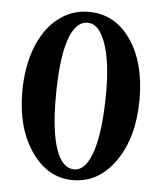

<svg xmlns="http://www.w3.org/2000/svg" viewBox="-48 -652 593 704"><g transform="rotate(5 249.0 -300.0)"><path d="M33.2 -296.9Q33.2 -388.2 60.5 -459.5Q87.9 -530.8 137.7 -570.3Q187.5 -609.9 251 -609.9Q346.7 -609.9 405.3 -526.1Q463.9 -442.4 463.9 -306.2Q463.9 -167.5 402.6 -78.9Q341.3 9.8 246.1 9.8Q153.3 9.8 93.3 -76.7Q33.2 -163.1 33.2 -296.9ZM157.2 -286.1Q157.2 -162.1 180.4 -95.9Q203.6 -29.8 247.1 -29.8Q291.5 -29.8 315.7 -106.9Q339.8 -184.1 339.8 -325.2Q339.8 -436 315.7 -502.9Q291.5 -569.8 251 -569.8Q204.6 -569.8 180.9 -497.6Q157.2 -425.3 157.2 -286.1Z"/></g></svg>

Font: Common Serif SemiBold
Style: Regular
Weight: 600
Designer: Philipp H. Poll, Khaled Hosny
Foundry: Stefan Peev, Context Ltd.
Version: Version 1.026